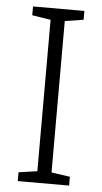

<svg xmlns="http://www.w3.org/2000/svg" viewBox="-52 -748 415 782"><g transform="rotate(5 155.5 -357.0)"><path d="M261 0H51V-36L127 -47V-666L51 -678V-714H261V-678L185 -666V-47L261 -36Z"/></g></svg>

Font: Noto Sans Myanmar Light
Style: Regular
Weight: 300
Designer: Monotype Design Team
Foundry: Monotype Imaging Inc.
Version: Version 2.107; ttfautohint (v1.8.4.7-5d5b)